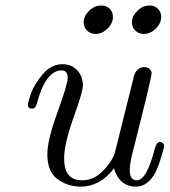

<svg xmlns="http://www.w3.org/2000/svg" viewBox="-20 -678 626 709"><path d="M83 -290Q83 -299.8 94.5 -333Q106 -366.2 137.5 -403.6Q168.9 -440.9 210.9 -440.9Q244.1 -440.9 265.1 -418.5Q286.1 -396 286.1 -361.8Q286.1 -339.8 251.5 -243.4Q216.8 -147 216.8 -92.8Q216.8 -11.7 283.2 -12.2Q324.2 -12.2 356.2 -43.2Q388.2 -74.2 399.9 -103Q403.8 -111.8 408.2 -129.9L471.2 -382.8Q479 -429.7 513.2 -430.2Q525.4 -430.2 532.7 -422.6Q540 -415 540 -407.2Q540 -393.1 478 -147.9Q459 -77.1 459 -51.8Q459 -11.7 484.9 -12.2Q522 -12.2 551.8 -129.9Q558.6 -153.8 570.8 -153.8Q576.7 -153.8 581.3 -149.4Q585.9 -145 585.9 -140.1Q585.9 -133.3 575.4 -98.1Q564.9 -63 553.2 -40Q525.4 10.7 482.9 11.2Q420.9 11.2 400.9 -56.2Q350.1 10.7 278.8 11.2Q230 11.2 192.4 -16.4Q154.8 -43.9 154.8 -108.9Q154.8 -160.6 192.4 -263.9Q230 -367.2 230 -391.1Q230 -418 207 -418Q148.9 -418 116.2 -295.9Q111.3 -276.9 99.1 -276.9Q83 -276.9 83 -290ZM289.1 -595.7Q289.1 -618.7 309.1 -638.2Q329.1 -657.7 354 -657.7Q373 -657.7 385 -645.8Q397 -633.8 397 -615.7Q397 -591.8 377 -572.3Q356.9 -552.7 333 -552.7Q314 -552.7 301.5 -565.2Q289.1 -577.6 289.1 -595.7ZM467.3 -595.7Q467.3 -618.7 487.3 -638.2Q507.3 -657.7 532.2 -657.7Q551.3 -657.7 563.2 -645.8Q575.2 -633.8 575.2 -615.7Q575.2 -591.8 555.2 -572.3Q535.2 -552.7 511.2 -552.7Q492.2 -552.7 479.7 -565.2Q467.3 -577.6 467.3 -595.7Z"/></svg>

Font: CMU Classical Serif
Style: Italic
Weight: 500
Italic angle: -14.04°
Version: Version 0.7.0